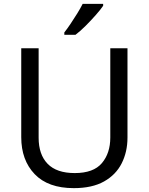

<svg xmlns="http://www.w3.org/2000/svg" viewBox="-20 -964 771 994"><path d="M640 -252Q640 -178 610 -118.5Q580 -59 518.5 -24.5Q457 10 362 10Q229 10 159.5 -62.5Q90 -135 90 -254V-714H180V-251Q180 -164 226.5 -116Q273 -68 367 -68Q464 -68 507.5 -119.5Q551 -171 551 -252V-714H640ZM514 -934Q502 -916 477 -887.5Q452 -859 423.5 -830.5Q395 -802 371 -784H313V-796Q328 -815 345.5 -841Q363 -867 380 -894.5Q397 -922 408 -944H514Z"/></svg>

Font: Noto Sans Hanunoo
Style: Regular
Weight: 400
Designer: Monotype Design Team
Foundry: Monotype Imaging Inc.
Version: Version 2.003; ttfautohint (v1.8.4.7-5d5b)